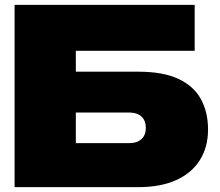

<svg xmlns="http://www.w3.org/2000/svg" viewBox="-20 -770 904 790"><path d="M40 0V-750H781V-561H292V-475H549Q651 -475 714 -445.5Q777 -416 806.5 -362.5Q836 -309 836 -237Q836 -165 802.5 -111.5Q769 -58 705 -29Q641 0 549 0ZM292 -181H512Q544 -181 562 -197.5Q580 -214 580 -244Q580 -274 562 -290.5Q544 -307 512 -307H292Z"/></svg>

Font: Bounded
Style: Regular
Weight: 900
Designer: Vlad Churkin
Version: Version 1.0